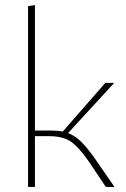

<svg xmlns="http://www.w3.org/2000/svg" viewBox="-20 -733 496 753"><path d="M353 -110 429 0H395L328 -100Q288 -158 256.5 -178.5Q225 -199 173 -199H117V0H90V-709L117 -713V-221H180Q207 -221 226 -217L393 -408H428L247 -211Q274 -201 298 -177.5Q322 -154 353 -110Z"/></svg>

Font: EauTestInfant Extralight
Style: Regular
Weight: 250
Designer: Christian Thalmann (Catharsis Fonts)
Version: Version 0.001;PS 000.001;hotconv 1.0.88;makeotf.lib2.5.64775